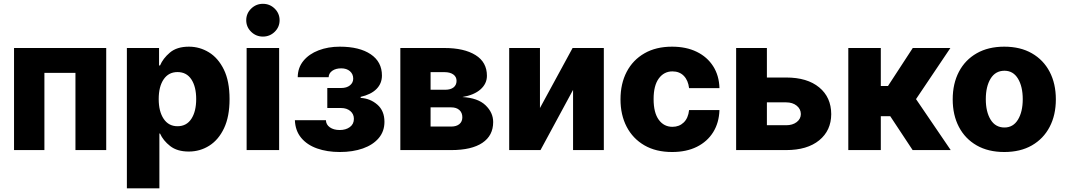

<svg xmlns="http://www.w3.org/2000/svg" viewBox="-20 -802 5696 1026"><path d="M55 0V-545.5H547.6V0H383.2V-412.6H217.3V0Z M658 204.5V-545.5H829.9V-452.1H835.2Q850.9 -489.7 888 -521.1Q925.1 -552.6 989.7 -552.6Q1046.9 -552.6 1096.2 -522.5Q1145.6 -492.5 1176.1 -430.6Q1206.7 -368.6 1206.7 -272.4Q1206.7 -179.3 1177.4 -117.2Q1148.1 -55 1098.5 -23.6Q1049 7.8 988.6 7.8Q926.8 7.8 889.4 -21.5Q851.9 -50.8 835.2 -88.4H831.7V204.5ZM828.1 -272.7Q828.1 -206.3 854.6 -166.9Q881 -127.5 928.6 -127.5Q976.9 -127.5 1002.7 -167.1Q1028.4 -206.7 1028.4 -272.7Q1028.4 -338.4 1002.7 -377.7Q976.9 -416.9 928.6 -416.9Q881 -416.9 854.6 -378.2Q828.1 -339.5 828.1 -272.7Z M1297.9 0V-545.5H1471.6V0ZM1384.9 -606.5Q1348.4 -606.5 1322.1 -632.1Q1295.8 -657.7 1295.8 -693.9Q1295.8 -730.1 1322.1 -755.9Q1348.4 -781.6 1384.9 -781.6Q1421.9 -781.6 1448 -755.9Q1474.1 -730.1 1474.1 -693.9Q1474.1 -657.7 1448 -632.1Q1421.9 -606.5 1384.9 -606.5Z M1555.8 -159.8H1721.6Q1722.3 -136 1742.7 -121.6Q1763.1 -107.2 1795.5 -107.2Q1828.1 -107.2 1849.6 -123Q1871.1 -138.8 1871.1 -166.9Q1871.1 -192.5 1852.1 -208.6Q1833.1 -224.8 1802.6 -224.8H1729V-331.7H1802.6Q1832.7 -331.7 1850.1 -345.9Q1867.5 -360.1 1867.5 -381.7Q1867.5 -406.2 1850 -421.5Q1832.4 -436.8 1803.3 -436.8Q1774.1 -436.8 1755.5 -423.7Q1736.9 -410.5 1736.2 -389.6H1571Q1571.4 -440.3 1601.4 -476.9Q1631.4 -513.5 1682.4 -533Q1733.3 -552.6 1795.8 -552.6Q1900.9 -552.6 1960.9 -512.1Q2021 -471.6 2021 -398.4Q2021 -355.8 1991.7 -326.3Q1962.4 -296.9 1907.3 -284.4V-278.8Q1958.5 -275.9 1996.4 -242.9Q2034.4 -209.9 2034.4 -150.9Q2034.4 -100.1 2003.7 -63.9Q1973 -27.7 1919.2 -8.7Q1865.4 10.3 1795.8 10.3Q1728 10.3 1674.4 -8.7Q1620.7 -27.7 1589.3 -65.7Q1557.9 -103.7 1555.8 -159.8Z M2119.3 0V-545.5H2354.8Q2460.2 -545.5 2521.1 -507.6Q2582 -469.8 2582 -397Q2582 -354.8 2547.8 -324.4Q2513.5 -294 2450.6 -283.4Q2533.7 -278.8 2574.6 -239.5Q2615.4 -200.3 2615.4 -149.9Q2615.4 -77.4 2557.7 -38.7Q2500 0 2391.3 0ZM2280.9 -125.7H2391.3Q2418.7 -125.7 2434.7 -138.8Q2450.6 -152 2450.6 -175.1Q2450.6 -199.9 2434.7 -214.1Q2418.7 -228.3 2391.3 -228.3H2280.9ZM2280.9 -322.4H2359.4Q2387.8 -322.4 2403.8 -335Q2419.7 -347.7 2419.7 -370Q2419.7 -391.7 2402.3 -404.1Q2384.9 -416.5 2354.8 -416.5H2280.9Z M2865.4 -224.8 3039.8 -545.5H3206.7V0H3042.3V-321.7L2868.3 0H2701V-545.5H2865.4Z M3571.4 10.3Q3485.1 10.3 3423.5 -25.4Q3361.9 -61.1 3328.8 -124.5Q3295.8 -187.9 3295.8 -271Q3295.8 -354.8 3328.8 -418.1Q3361.9 -481.5 3423.7 -517Q3485.4 -552.6 3571 -552.6Q3647 -552.6 3703.1 -525.2Q3759.2 -497.9 3791 -448Q3822.8 -398.1 3824.6 -331H3662.3Q3657.3 -372.9 3634.1 -396.7Q3610.8 -420.5 3573.5 -420.5Q3528.1 -420.5 3500.4 -382.6Q3472.7 -344.8 3472.7 -272.7Q3472.7 -199.9 3500.2 -162.1Q3527.7 -124.3 3573.5 -124.3Q3609.4 -124.3 3633.5 -147.4Q3657.7 -170.5 3662.3 -213.8H3824.6Q3822.4 -146.3 3791.2 -95.9Q3759.9 -45.5 3704 -17.6Q3648.1 10.3 3571.4 10.3Z M4078.1 -387.8H4181.1Q4293.7 -387.8 4357.6 -335Q4421.5 -282.3 4421.9 -192.1Q4421.5 -104.4 4357.6 -52.2Q4293.7 0 4181.1 0H3913.7V-545.5H4078.1ZM4078.1 -255V-132.8H4181.1Q4215.2 -132.8 4237.2 -149.5Q4259.2 -166.2 4259.6 -192.5Q4259.2 -219.8 4237.2 -237.4Q4215.2 -255 4181.1 -255Z M4513.1 0V-545.5H4686.8V-342.3H4725.1L4857.6 -545.5H5058.6L4875 -272.4L5060.4 0H4856.9L4737.2 -181.1H4686.8V0Z M5346.6 10.3Q5261 10.3 5199.2 -25Q5137.4 -60.4 5104.2 -123.8Q5071 -187.1 5071 -271Q5071 -355.1 5104.2 -418.5Q5137.4 -481.9 5199.2 -517.2Q5261 -552.6 5346.6 -552.6Q5432.5 -552.6 5494.1 -517.2Q5555.8 -481.9 5589 -418.5Q5622.2 -355.1 5622.2 -271Q5622.2 -187.1 5589 -123.8Q5555.8 -60.4 5494.1 -25Q5432.5 10.3 5346.6 10.3ZM5347.7 -120.7Q5394.2 -120.7 5419.7 -162.6Q5445.3 -204.5 5445.3 -272Q5445.3 -339.8 5419.7 -381.9Q5394.2 -424 5347.7 -424Q5299.4 -424 5273.6 -381.9Q5247.9 -339.8 5247.9 -272Q5247.9 -204.5 5273.6 -162.6Q5299.4 -120.7 5347.7 -120.7Z"/></svg>

Font: Inter UI Extra Bold
Style: Regular
Weight: 800
Designer: Rasmus Andersson
Foundry: rsms
Version: 3.2;8d6f07862